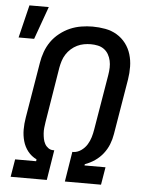

<svg xmlns="http://www.w3.org/2000/svg" viewBox="-56 -863 712 910"><g transform="rotate(5 300.0 -408.5)"><path d="M29 0 43 -84H143L144 -93Q119 -105 102.5 -126Q86 -147 78.5 -173.5Q71 -200 71 -228.5Q71 -257 76 -286L120 -550Q124 -576 133.5 -602.5Q143 -629 159 -652Q175 -675 198.5 -693.5Q222 -712 247.5 -723Q273 -734 300.5 -738.5Q328 -743 354 -743Q385 -743 415 -737.5Q445 -732 470 -717Q495 -702 512.5 -679Q530 -656 538.5 -628Q547 -600 547.5 -569.5Q548 -539 543 -508L499 -244Q495 -219 485.5 -195Q476 -171 459.5 -150Q443 -129 421 -114Q399 -99 374 -90L373 -84H473L459 0H287L310 -143H316Q335 -144 352 -156Q369 -168 379.5 -185Q390 -202 395.5 -220.5Q401 -239 404 -258L448 -521Q451 -539 451.5 -556Q452 -573 448.5 -589Q445 -605 437 -619Q429 -633 416 -642.5Q403 -652 386.5 -655.5Q370 -659 353 -659Q337 -659 320.5 -656Q304 -653 288.5 -645.5Q273 -638 259.5 -626Q246 -614 236.5 -599Q227 -584 222 -568Q217 -552 214 -536L171 -272Q169 -259 167.5 -245.5Q166 -232 167 -218.5Q168 -205 170.5 -192.5Q173 -180 179 -169Q185 -158 195.5 -150.5Q206 -143 219 -143H224L201 0ZM9 -661 47 -817H139L83 -661Z"/></g></svg>

Font: Iosevka Custom Medium Oblique
Style: Regular
Weight: 500
Italic angle: -9°
Designer: Belleve Invis
Foundry: Belleve Invis
Version: Version 27.0.1